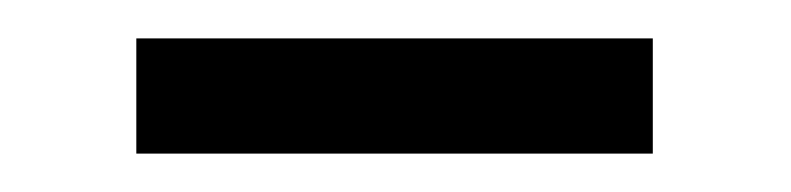

<svg xmlns="http://www.w3.org/2000/svg" viewBox="-20 -355 412 100"><path d="M320 -335V-275H51V-335Z"/></svg>

Font: Yaldevi ExtraLight
Style: Regular
Weight: 400
Version: Version 1.100